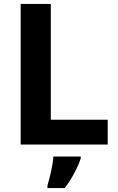

<svg xmlns="http://www.w3.org/2000/svg" viewBox="-20 -734 599 975"><path d="M85 0V-714H238V-126H527V0ZM390 71Q382 95 370 120Q358 145 343 170.5Q328 196 309 221H221V208Q227 188 233.5 161.5Q240 135 245 108Q250 81 251 61H390Z"/></svg>

Font: Noto Sans Cherokee
Style: Regular
Weight: 400
Designer: Monotype Design Team
Foundry: Monotype Imaging Inc.
Version: Version 2.001